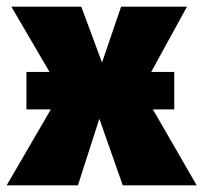

<svg xmlns="http://www.w3.org/2000/svg" viewBox="-40 -554 608 574"><path d="M417 -227H481V-339H412L519 -534H322L265 -367L203 -534H-6L108 -339H39V-227H112L-20 0H193L257 -199L327 0H548Z"/></svg>

Font: Fira Sans Heavy
Style: Regular
Weight: 900
Designer: bBox Type GmbH & Carrois Corporate GbR & Edenspiekermann AG
Foundry: bBox Type GmbH & Carrois Corporate GbR & Edenspiekermann AG
Version: Version 4.300;PS 004.300;hotconv 1.0.88;makeotf.lib2.5.64775